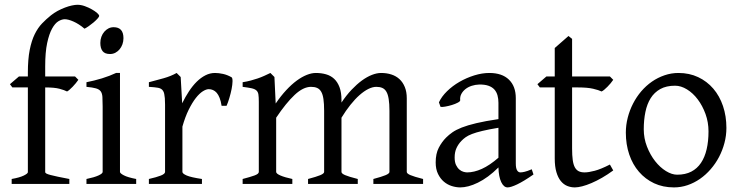

<svg xmlns="http://www.w3.org/2000/svg" viewBox="-20 -777 3127 811"><path d="M398.9 -710Q398.9 -706.1 391.8 -698.2Q384.8 -690.4 375 -682.1Q365.2 -673.8 354.7 -666.5Q344.2 -659.2 336.9 -655.8Q325.2 -666 313.2 -673.6Q301.3 -681.2 290.3 -686Q279.3 -690.9 269.8 -693.4Q260.3 -695.8 253.9 -695.8Q241.2 -695.8 226.8 -687.3Q212.4 -678.7 200 -656.2Q187.5 -633.8 179.2 -595.2Q170.9 -556.6 170.9 -496.1V-454.1H296.9L311 -439.9Q306.6 -433.1 300 -425.3Q293.5 -417.5 286.9 -410.6Q280.3 -403.8 273.9 -398.2Q267.6 -392.6 263.2 -390.6Q252 -396.5 231 -402.1Q210 -407.7 170.9 -407.7V-49.8Q170.9 -46.9 176 -43.9Q181.2 -41 193.4 -37.8Q205.6 -34.7 224.9 -30.5Q244.1 -26.4 272.9 -21V0H29.3V-21Q63 -26.9 80.3 -35.4Q97.7 -43.9 97.7 -49.8V-407.7H32.2L22 -421.4L60.1 -454.1H97.7V-469.2Q97.7 -526.9 105.5 -566.2Q113.3 -605.5 126.7 -632.6Q140.1 -659.7 157.7 -678Q175.3 -696.3 194.8 -711.9Q208 -722.7 223.6 -731Q239.3 -739.3 254.6 -745.1Q270 -751 283.9 -753.9Q297.9 -756.8 307.1 -756.8Q322.3 -756.8 338.4 -751Q354.5 -745.1 367.9 -737.5Q381.3 -730 390.1 -722.2Q398.9 -714.4 398.9 -710Z M345.2 0V-21Q378.4 -27.8 396 -35.9Q413.6 -43.9 413.6 -50.8V-327.1Q413.6 -352.1 412.6 -367.4Q411.6 -382.8 405.3 -391.4Q398.9 -399.9 385 -403.8Q371.1 -407.7 345.2 -410.2V-429.7Q360.4 -432.6 377.2 -436.8Q394 -440.9 410.6 -446Q427.2 -451.2 442.4 -457Q457.5 -462.9 470.2 -468.8H486.8V-50.8Q486.8 -44.9 503.2 -36.4Q519.5 -27.8 555.2 -21V0ZM501.5 -615.7Q501.5 -602.1 497.1 -589.8Q492.7 -577.6 485.1 -568.6Q477.5 -559.6 467.3 -554.2Q457 -548.8 444.8 -548.8Q422.9 -548.8 413.3 -561Q403.8 -573.2 403.8 -595.7Q403.8 -609.4 408.2 -621.6Q412.6 -633.8 420.4 -642.8Q428.2 -651.9 438.2 -657Q448.2 -662.1 460 -662.1Q501.5 -662.1 501.5 -615.7Z M958 -450.7Q962.4 -447.8 962.2 -433.6Q961.9 -419.4 958.3 -400.9Q954.6 -382.3 948.7 -362.8Q942.9 -343.3 937 -330.1H916Q913.1 -349.6 907.7 -363.3Q902.3 -377 895.3 -385Q888.2 -393.1 879.6 -396.7Q871.1 -400.4 861.8 -400.4Q851.1 -400.4 836.7 -391.4Q822.3 -382.3 807.1 -363Q792 -343.8 777.1 -313.7Q762.2 -283.7 750.5 -242.2V-50.8Q750.5 -43.5 768.8 -35.6Q787.1 -27.8 833 -21V0H608.9V-21Q641.1 -28.3 659.2 -35.4Q677.2 -42.5 677.2 -50.8V-335Q677.2 -351.1 676.3 -362.1Q675.3 -373 673.8 -379.9Q672.4 -386.7 670.2 -390.6Q668 -394.5 666 -397Q662.6 -400.4 658.4 -402.6Q654.3 -404.8 647.7 -406.2Q641.1 -407.7 631.8 -408.4Q622.6 -409.2 608.9 -410.2V-429.7Q640.6 -438 671.1 -446.5Q701.7 -455.1 726.1 -468.8L743.2 -451.7L749.5 -340.8Q762.7 -367.7 778.1 -391.1Q793.5 -414.6 811 -431.9Q828.6 -449.2 847.9 -459Q867.2 -468.8 888.2 -468.8Q903.8 -468.8 921.9 -464.8Q939.9 -460.9 958 -450.7Z M1557.1 0V-21Q1592.3 -30.3 1608.6 -37.1Q1625 -43.9 1625 -50.8V-309.1Q1625 -338.9 1621.8 -358.6Q1618.7 -378.4 1612.1 -389.6Q1605.5 -400.9 1595 -405.5Q1584.5 -410.2 1569.8 -410.2Q1553.7 -410.2 1535.6 -401.1Q1517.6 -392.1 1498.5 -375.2Q1479.5 -358.4 1460.2 -334.2Q1440.9 -310.1 1422.4 -279.8V-50.8Q1422.4 -43.9 1437.5 -37.4Q1452.6 -30.8 1491.2 -21V0H1281.2V-21Q1316.4 -30.3 1332.8 -37.1Q1349.1 -43.9 1349.1 -50.8V-309.1Q1349.1 -338.9 1346.2 -358.6Q1343.3 -378.4 1336.7 -389.6Q1330.1 -400.9 1319.6 -405.5Q1309.1 -410.2 1293.9 -410.2Q1260.7 -410.2 1224.4 -376Q1188 -341.8 1146.5 -279.8V-50.8Q1146.5 -43.5 1164.8 -35.6Q1183.1 -27.8 1214.8 -21V0H1004.9V-21Q1037.1 -29.3 1055.2 -35.9Q1073.2 -42.5 1073.2 -50.8V-347.2Q1073.2 -366.7 1071.5 -377.9Q1069.8 -389.2 1062.7 -395.3Q1055.7 -401.4 1042 -404.3Q1028.3 -407.2 1004.9 -410.2V-429.7Q1023.4 -432.6 1039.1 -436.8Q1054.7 -440.9 1068.8 -445.8Q1083 -450.7 1095.9 -456.5Q1108.9 -462.4 1122.1 -468.8L1139.2 -451.7L1144.5 -339.8Q1166.5 -372.1 1189 -396.2Q1211.4 -420.4 1233.4 -436.5Q1255.4 -452.6 1275.9 -460.7Q1296.4 -468.8 1314 -468.8Q1337.4 -468.8 1357.2 -463.1Q1377 -457.5 1391.4 -444.1Q1405.8 -430.7 1414.1 -408.7Q1422.4 -386.7 1422.4 -354V-343.8Q1442.9 -374.5 1464.8 -397.7Q1486.8 -420.9 1508.5 -436.8Q1530.3 -452.6 1551 -460.7Q1571.8 -468.8 1589.8 -468.8Q1613.3 -468.8 1633.1 -462.4Q1652.8 -456.1 1667.2 -442.9Q1681.6 -429.7 1689.9 -409.4Q1698.2 -389.2 1698.2 -361.8V-50.8Q1698.2 -43.9 1713.4 -37.4Q1728.5 -30.8 1767.1 -21V0Z M1953.1 -48.8Q1982.4 -48.8 2015.4 -63.7Q2048.3 -78.6 2085.4 -110.8V-237.3Q2044.4 -230.5 2017.8 -224.1Q1991.2 -217.8 1974.1 -211.2Q1957 -204.6 1946.8 -197.3Q1936.5 -189.9 1928.7 -181.6Q1916 -168.5 1908.2 -151.6Q1900.4 -134.8 1900.4 -111.8Q1900.4 -92.3 1906.2 -80.1Q1912.1 -67.9 1920.4 -60.8Q1928.7 -53.7 1937.7 -51.3Q1946.8 -48.8 1953.1 -48.8ZM2233.4 -40Q2191.9 -11.2 2164.8 1.7Q2137.7 14.6 2124 14.6Q2107.9 14.6 2097.2 -7.8Q2086.4 -30.3 2085.4 -69.8Q2063.5 -47.9 2041.5 -31.7Q2019.5 -15.6 1998.5 -5.4Q1977.5 4.9 1958.7 9.8Q1939.9 14.6 1924.3 14.6Q1906.7 14.6 1888.2 8.8Q1869.6 2.9 1854.7 -9.8Q1839.8 -22.5 1830.1 -42.5Q1820.3 -62.5 1820.3 -90.8Q1820.3 -127.9 1833.3 -152.8Q1846.2 -177.7 1864.3 -195.8Q1876 -207.5 1890.9 -218Q1905.8 -228.5 1930.4 -238.3Q1955.1 -248 1992.2 -256.8Q2029.3 -265.6 2085.4 -273.9V-342.8Q2085.4 -359.4 2081.5 -373.8Q2077.6 -388.2 2068.4 -398.7Q2059.1 -409.2 2043.2 -414.8Q2027.3 -420.4 2003.4 -419.9Q1987.8 -419.4 1972.7 -414.6Q1957.5 -409.7 1946.3 -400.9Q1935.1 -392.1 1928.7 -380.1Q1922.4 -368.2 1923.8 -353.5Q1924.3 -349.1 1913.8 -343.5Q1903.3 -337.9 1888.9 -333.5Q1874.5 -329.1 1860.6 -326.7Q1846.7 -324.2 1840.8 -325.7L1834 -344.7Q1845.2 -369.1 1868.2 -391.6Q1891.1 -414.1 1920.7 -431.2Q1950.2 -448.2 1983.2 -458.5Q2016.1 -468.8 2046.9 -468.8Q2100.6 -468.8 2129.6 -440.7Q2158.7 -412.6 2158.7 -362.3V-86.9Q2158.7 -66.4 2164.1 -57.6Q2169.4 -48.8 2178.2 -48.8Q2185.1 -48.8 2195.8 -51.3Q2206.5 -53.7 2226.1 -62Z M2570.3 -57.1Q2546.4 -39.6 2522.9 -26.1Q2499.5 -12.7 2478.3 -3.7Q2457 5.4 2439 10Q2420.9 14.6 2408.2 14.6Q2391.1 14.6 2375.7 8.3Q2360.4 2 2348.6 -12.5Q2336.9 -26.9 2330.1 -50.3Q2323.2 -73.7 2323.2 -107.9V-407.7H2260.3L2250 -421.4L2288.1 -454.1H2323.2V-574.2L2381.3 -625L2396.5 -612.8V-454.1H2556.2L2570.3 -439.9Q2565.9 -433.1 2559.3 -425.3Q2552.7 -417.5 2545.9 -410.6Q2539.1 -403.8 2532.5 -398.2Q2525.9 -392.6 2521 -390.6Q2509.3 -396.5 2485.4 -402.1Q2461.4 -407.7 2421.9 -407.7H2396.5V-149.9Q2396.5 -120.6 2399.2 -101.1Q2401.9 -81.5 2408.2 -70.1Q2414.6 -58.6 2424.6 -53.7Q2434.6 -48.8 2449.2 -48.8Q2466.3 -48.8 2492.2 -55.7Q2518.1 -62.5 2556.2 -82Z M2972.7 -222.2Q2972.7 -260.7 2960 -295.7Q2947.3 -330.6 2927.2 -357.2Q2907.2 -383.8 2881.8 -399.4Q2856.4 -415 2831.5 -415Q2794.4 -415 2769 -400.9Q2743.7 -386.7 2728.3 -362.1Q2712.9 -337.4 2706.1 -303.7Q2699.2 -270 2699.2 -231Q2699.2 -192.4 2712.9 -157.5Q2726.6 -122.6 2747.3 -96.2Q2768.1 -69.8 2793 -54.4Q2817.9 -39.1 2840.3 -39.1Q2875 -39.1 2899.9 -52Q2924.8 -64.9 2940.9 -88.9Q2957 -112.8 2964.8 -146.5Q2972.7 -180.2 2972.7 -222.2ZM3048.3 -236.8Q3048.3 -204.1 3040 -172.9Q3031.7 -141.6 3017.1 -113.8Q3002.4 -85.9 2981.9 -62.3Q2961.4 -38.6 2936.8 -21.5Q2912.1 -4.4 2884.3 5.1Q2856.4 14.6 2826.7 14.6Q2780.3 14.6 2742.9 -2.9Q2705.6 -20.5 2679 -51.3Q2652.3 -82 2637.9 -124.5Q2623.5 -167 2623.5 -216.8Q2623.5 -249 2631.6 -280.3Q2639.6 -311.5 2654.1 -339.6Q2668.5 -367.7 2688.7 -391.4Q2709 -415 2733.6 -432.1Q2758.3 -449.2 2786.9 -459Q2815.4 -468.8 2845.7 -468.8Q2891.6 -468.8 2929 -451.2Q2966.3 -433.6 2992.9 -402.6Q3019.5 -371.6 3033.9 -329.1Q3048.3 -286.6 3048.3 -236.8Z"/></svg>

Font: Gentium Kaktovik
Style: Regular
Weight: 400
Designer: J. Victor Gaultney and Annie Olsen
Foundry: SIL International
Version: Version 1.102; 2013; Maintenance release